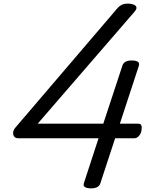

<svg xmlns="http://www.w3.org/2000/svg" viewBox="-20 -1020 798 1054"><path d="M480 14Q458 14 446.5 7Q435 0 441 -16L521 -261H80Q58 -261 53 -280.5Q48 -300 64 -319L623 -973Q636 -988 650.5 -994.5Q665 -1001 689 -1000Q704 -999 715.5 -994Q727 -989 729 -979.5Q731 -970 717 -954L187 -341H547L652 -660Q661 -688 703 -688Q726 -688 736.5 -681Q747 -674 742 -658L638 -341H739Q749 -341 753.5 -335.5Q758 -330 758 -321Q758 -293 745.5 -277Q733 -261 718 -261H612L531 -14Q522 14 480 14Z"/></svg>

Font: Playwrite SK
Style: Regular
Weight: 400
Designer: Veronika Burian, José Scaglione
Foundry: TypeTogether
Version: Version 1.002